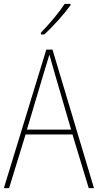

<svg xmlns="http://www.w3.org/2000/svg" viewBox="-20 -971 505 991"><path d="M344 -944V-951H314C282 -903 236 -849 191 -802V-793H208C253 -833 310 -897 344 -944ZM438 0H465L251 -715H219L0 0H27L112 -277H354ZM259 -604 347 -302H119L209 -604C218 -635 227 -660 235 -689C244 -657 251 -633 259 -604Z"/></svg>

Font: Noto Sans Oriya Cond Thin
Style: Regular
Weight: 100
Width: 3
Designer: Amélie Bonet and Sol Matas
Foundry: Google LLC
Version: Version 2.006